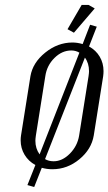

<svg xmlns="http://www.w3.org/2000/svg" viewBox="-20 -684 438 776"><path d="M63.5 -116.7Q63.5 -127 64.9 -136.2L103 -376Q112.3 -430.7 162.8 -471.4Q213.4 -512.2 272.9 -512.2Q292.5 -512.2 314 -505.9L344.2 -584L371.1 -576.2L339.8 -496.1Q367.7 -481 383.1 -454.8Q398.4 -428.7 398.4 -396.5Q398.4 -386.2 397 -376L358.9 -136.2Q349.6 -80.6 300.8 -40.3Q252 0 191.9 0Q168.9 0 148.9 -5.9L118.2 71.8L90.8 64L123 -17.1Q95.2 -32.2 79.3 -58.6Q63.5 -85 63.5 -116.7ZM123 -115.2Q123 -83.5 140.1 -60.1L300.8 -471.2Q286.1 -480 268.1 -480Q230.5 -480 200 -449.7Q169.4 -419.4 163.1 -376L125 -136.2Q123 -122.6 123 -115.2ZM162.1 -41Q176.8 -32.2 196.8 -32.2Q231.9 -32.2 262.5 -63.2Q293 -94.2 299.8 -136.2L337.9 -376Q339.8 -389.6 339.8 -396Q339.8 -428.7 323.2 -451.2ZM252.9 -565.9 310.1 -664.1H337.9L362.8 -649.9L278.8 -551.8Z"/></svg>

Font: Gawaa
Style: Italic
Weight: 400
Designer: T. Christopher White
Version: Version 1.0